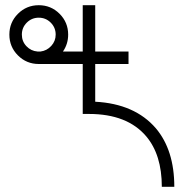

<svg xmlns="http://www.w3.org/2000/svg" viewBox="-20 -590 710 738"><path d="M138 -344Q133 -344 129 -344Q82 -344 49 -377Q16 -410 16 -457Q16 -504 49 -537Q82 -570 129 -570Q176 -570 209 -537Q242 -504 242 -457Q242 -421 222 -392H298V-570H346V-392H474V-344H346V-199Q498 -191 579 -97Q650 -13 650 128H602Q602 5 542 -66Q469 -152 322 -152H298V-344ZM136 -392Q160 -395 177 -413.5Q194 -432 194 -457Q194 -484 175 -503Q156 -522 129 -522Q102 -522 83 -503Q64 -484 64 -457Q64 -431 81.5 -412.5Q99 -394 124 -392Z"/></svg>

Font: Astronomicon
Style: Regular
Weight: 400
Version: Version 1.1